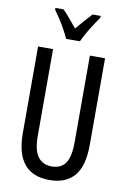

<svg xmlns="http://www.w3.org/2000/svg" viewBox="-102 -1003 714 1073"><g transform="rotate(10 255.0 -466.5)"><path d="M445 -714H359V-223Q359 -139 333.5 -103Q308 -67 256 -67Q205 -67 177.5 -103.5Q150 -140 150 -222V-714H65V-223Q65 10 256 10Q349 10 397 -46Q445 -102 445 -224ZM380 -943H334Q310 -917 293 -898Q276 -879 251 -849Q229 -875 208 -900.5Q187 -926 169 -943H123V-933Q179 -856 212 -783H290Q305 -817 331.5 -859.5Q358 -902 380 -933Z"/></g></svg>

Font: Noto Sans Display Condensed
Style: Regular
Weight: 400
Width: 3
Designer: Monotype Design Team
Foundry: Monotype Imaging Inc.
Version: Version 1.900